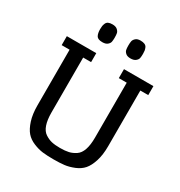

<svg xmlns="http://www.w3.org/2000/svg" viewBox="-218 -1096 1181 1260"><g transform="rotate(30 373.0 -466.5)"><path d="M45 -662H105V-241Q105 -174 120.5 -126Q136 -78 159 -51.5Q182 -25 219.5 -9.5Q257 6 291 10Q325 14 372 14Q420 14 454 10Q488 6 526 -9.5Q564 -25 587 -51.5Q610 -78 625.5 -126Q641 -174 641 -241V-662H701V-730H478V-662H538V-246Q538 -190 525.5 -153.5Q513 -117 488 -100.5Q463 -84 437 -78Q411 -72 372 -72Q334 -72 308.5 -78Q283 -84 258 -100.5Q233 -117 220.5 -153.5Q208 -190 208 -246V-662H268V-730H45ZM266 -812Q231 -812 221 -830Q211 -848 211 -879Q211 -894 212.5 -903.5Q214 -913 219 -924.5Q224 -936 235.5 -941.5Q247 -947 266 -947Q291 -947 304 -935.5Q317 -924 319.5 -911.5Q322 -899 322 -879Q322 -859 319.5 -846.5Q317 -834 304 -823Q291 -812 266 -812ZM479 -812Q455 -812 442.5 -823Q430 -834 427.5 -846.5Q425 -859 425 -879Q425 -899 427.5 -911.5Q430 -924 442.5 -935.5Q455 -947 479 -947Q498 -947 510.5 -941.5Q523 -936 528 -924.5Q533 -913 534.5 -903.5Q536 -894 536 -879Q536 -859 533.5 -846.5Q531 -834 517.5 -823Q504 -812 479 -812Z"/></g></svg>

Font: Glegoo
Style: Bold
Weight: 700
Version: Version 2.0.1; ttfautohint (v0.9) -r 48 -G 60